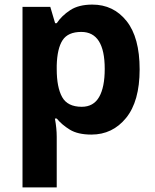

<svg xmlns="http://www.w3.org/2000/svg" viewBox="-20 -576 673 836"><path d="M382 -556Q474 -556 531 -484.5Q588 -413 588 -274Q588 -135 529 -62.5Q470 10 378 10Q319 10 284 -11.5Q249 -33 227 -60H219Q227 -18 227 20V240H78V-546H199L220 -475H227Q249 -508 286 -532Q323 -556 382 -556ZM334 -437Q276 -437 252.5 -401Q229 -365 227 -291V-275Q227 -196 250.5 -153.5Q274 -111 336 -111Q387 -111 411.5 -153.5Q436 -196 436 -276Q436 -437 334 -437Z"/></svg>

Font: Noto Sans Telugu
Style: Bold
Weight: 700
Designer: Jelle Bosma - Monotype Design Team
Foundry: Monotype Imaging Inc.
Version: Version 2.005; ttfautohint (v1.8.4.7-5d5b)